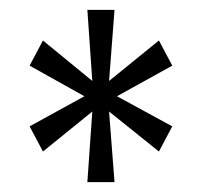

<svg xmlns="http://www.w3.org/2000/svg" viewBox="-20 -706 410 389"><path d="M157 -337 167 -480 67 -399 40 -450 151 -511 40 -573 67 -624 167 -542 157 -686H212L201 -542L302 -624L329 -573L217 -511L329 -450L302 -399L201 -480L212 -337Z"/></svg>

Font: Archivo ExtraCondensed Thin
Style: Regular
Weight: 250
Width: 2
Designer: Hector Gatti
Foundry: Omnibus-Type
Version: Version 2.001